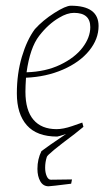

<svg xmlns="http://www.w3.org/2000/svg" viewBox="-20 -469 371 672"><path d="M71 -197Q69 -167 69 -148Q69 -83 97 -50Q125 -17 178 -17Q201 -17 232 -27.5Q263 -38 268 -40L272 -25Q269 -23 241 0Q146 71 144 80Q138 98 138 118Q138 135 143.5 147.5Q149 160 158 160L232 159L229 174Q157 183 150 183Q131 183 121 165.5Q111 148 111 122Q111 88 125 60Q143 46 211 0Q184 9 180 9Q109 9 74 -30.5Q39 -70 39 -142Q39 -211 56.5 -270Q74 -329 102 -367Q130 -398 170 -423.5Q210 -449 228 -449Q325 -449 325 -378Q325 -332 292 -291.5Q259 -251 200.5 -225.5Q142 -200 71 -197ZM73 -216Q140 -218 191 -242.5Q242 -267 269 -302.5Q296 -338 296 -374Q296 -424 239 -424Q215 -424 187 -407Q149 -385 117 -343.5Q85 -302 73 -216Z"/></svg>

Font: Grenze Thin
Style: Italic
Weight: 250
Italic angle: -10°
Designer: Renata Polastri
Foundry: Omnibus-Type
Version: Version 1.002; ttfautohint (v1.8)